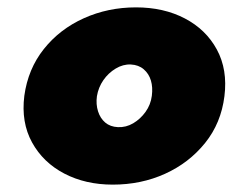

<svg xmlns="http://www.w3.org/2000/svg" viewBox="-20 -491 638 521"><path d="M46 -231Q37 -159 67 -104.5Q97 -50 154.5 -20Q212 10 286 10Q363 10 428 -19.5Q493 -49 536.5 -103Q580 -157 589 -230Q598 -302 568.5 -356.5Q539 -411 481.5 -441Q424 -471 349 -471Q273 -471 207.5 -441.5Q142 -412 99 -358Q56 -304 46 -231ZM243 -230Q247 -254 260.5 -273.5Q274 -293 294 -305Q314 -317 335 -316Q356 -315 370 -303Q384 -291 389.5 -272.5Q395 -254 392 -231Q389 -207 375 -187.5Q361 -168 341.5 -156.5Q322 -145 300 -146Q279 -147 265.5 -158.5Q252 -170 246 -189Q240 -208 243 -230Z"/></svg>

Font: Jost Black
Style: Italic
Weight: 900
Italic angle: -5°
Version: Version 3.710